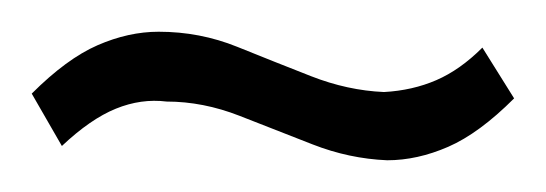

<svg xmlns="http://www.w3.org/2000/svg" viewBox="-38 -369 344 121"><path d="M286 -307 266 -339Q252 -325 237 -318.5Q222 -312 204 -311Q181 -312 158 -321Q135 -330 111.5 -339.5Q88 -349 62 -349Q43 -349 23.5 -340.5Q4 -332 -18 -310L1 -277Q19 -294 35 -300.5Q51 -307 67 -305Q90 -305 113 -296Q136 -287 159 -278Q182 -269 206 -268Q225 -268 244.5 -276.5Q264 -285 286 -307Z"/></svg>

Font: Advent Pro Light
Style: Regular
Weight: 300
Version: Version 3.000